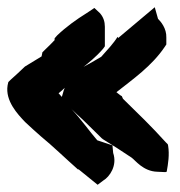

<svg xmlns="http://www.w3.org/2000/svg" viewBox="-21 -519 499 531"><path d="M0 -283C-7 -240 28 -203 48 -182L49 -181C63 -168 77 -155 92 -142C125 -115 161 -80 195 -50L196 -51L249 -8L265 -20C282 -30 304 -61 292 -96L290 -117L248 -131C228 -154 204 -188 178 -216C178 -217 176 -217 176 -218C187 -207 197 -198 208 -188C225 -172 242 -154 261 -136H262V-135C290 -118 316 -101 343 -83C353 -76 375 -45 414 -44L436 -43L440 -44C444 -66 448 -91 444 -116L443 -120L437 -126C418 -147 400 -166 379 -187C360 -205 340 -226 319 -246L316 -253L311 -256C307 -259 306 -260 301 -264C345 -299 399 -336 435 -390L439 -396V-415C440 -441 423 -460 416 -467L407 -499L306 -414L304 -417C293 -399 276 -381 259 -362C243 -352 226 -343 208 -333C206 -331 204 -329 201 -327C223 -344 245 -362 264 -384L269 -391V-445C269 -459 265 -472 255 -483L240 -497L219 -483C190 -465 161 -444 137 -421L130 -413V-408C122 -399 113 -391 104 -382L96 -374V-373C96 -372 95 -368 94 -363L48 -335C35 -322 22 -311 8 -298L2 -292ZM141 -261C147 -266 153 -271 158 -276C156 -271 154 -266 153 -261L150 -251C147 -254 145 -257 141 -261Z"/></svg>

Font: SolarCharger
Style: 1050
Weight: 1000
Designer: Mew Too
Foundry: Cannot Into Space Fonts/KineticPlasma Fonts
Version: Version 1.100